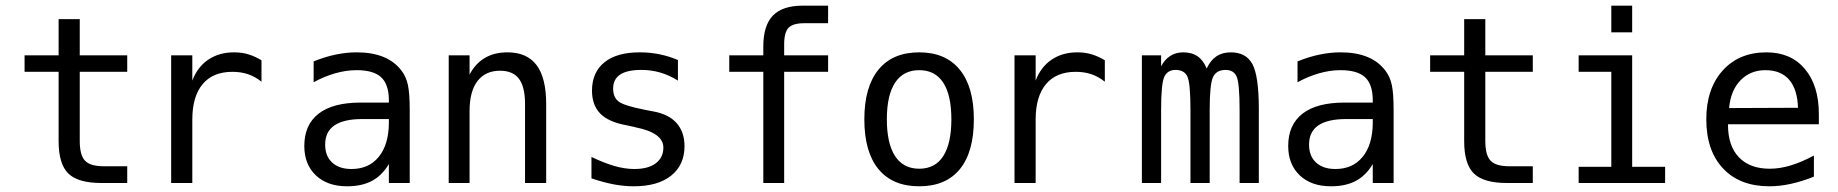

<svg xmlns="http://www.w3.org/2000/svg" viewBox="-20 -651 6540 683"><path d="M263.7 -583V-454.1H432.6V-395.5H263.7V-149.4Q263.7 -98.6 282.7 -79.1Q301.8 -59.6 348.6 -59.6H432.6V0H340.8Q257.8 0 223.1 -33.7Q188.5 -67.4 188.5 -149.4V-395.5H67.4V-454.1H188.5V-583Z M910.2 -360.4Q886.7 -378.9 861.8 -387.2Q836.9 -395.5 806.6 -395.5Q737.3 -395.5 700.7 -351.6Q664.1 -307.6 664.1 -225.6V0H588.9V-454.1H664.1V-364.3Q682.6 -413.1 721.2 -439Q759.8 -464.8 812.5 -464.8Q840.8 -464.8 864.3 -457.5Q887.7 -450.2 910.2 -436.5Z M1268.6 -227.5Q1203.1 -227.5 1169.9 -205.1Q1136.7 -182.6 1136.7 -136.7Q1136.7 -95.7 1161.6 -72.8Q1186.5 -49.8 1230.5 -49.8Q1292 -49.8 1327.1 -92.8Q1362.3 -135.7 1363.3 -211.9V-227.5ZM1437.5 -258.8V0H1363.3V-67.4Q1338.9 -26.4 1302.7 -7.3Q1266.6 11.7 1214.8 11.7Q1144.5 11.7 1103.5 -27.3Q1062.5 -66.4 1062.5 -131.8Q1062.5 -207 1113.3 -246.6Q1164.1 -286.1 1262.7 -286.1H1363.3V-297.9Q1362.3 -352.5 1335 -377Q1307.6 -401.4 1249 -401.4Q1210.9 -401.4 1171.9 -390.1Q1132.8 -378.9 1095.7 -358.4V-432.6Q1136.7 -449.2 1174.8 -457Q1212.9 -464.8 1249 -464.8Q1304.7 -464.8 1344.7 -448.2Q1384.8 -431.6 1409.2 -398.4Q1424.8 -377.9 1431.2 -348.1Q1437.5 -318.4 1437.5 -258.8Z M1922.9 -281.2V0H1847.7V-281.2Q1847.7 -341.8 1826.2 -370.6Q1804.7 -399.4 1758.8 -399.4Q1707 -399.4 1678.7 -362.8Q1650.4 -326.2 1650.4 -255.9V0H1576.2V-454.1H1650.4V-385.7Q1670.9 -424.8 1704.6 -444.8Q1738.3 -464.8 1785.2 -464.8Q1854.5 -464.8 1888.7 -419.4Q1922.9 -374 1922.9 -281.2Z M2391.6 -437.5V-364.3Q2360.4 -383.8 2328.1 -393.1Q2295.9 -402.3 2261.7 -402.3Q2210.9 -402.3 2186 -385.7Q2161.1 -369.1 2161.1 -335.9Q2161.1 -305.7 2179.7 -290.5Q2198.2 -275.4 2272.5 -260.7L2302.7 -254.9Q2358.4 -245.1 2386.7 -213.4Q2415 -181.6 2415 -130.9Q2415 -64.5 2367.7 -26.4Q2320.3 11.7 2234.4 11.7Q2200.2 11.7 2163.6 4.9Q2127 -2 2084 -16.6V-92.8Q2126 -72.3 2164.1 -61Q2202.1 -49.8 2236.3 -49.8Q2286.1 -49.8 2313 -70.3Q2339.8 -90.8 2339.8 -126Q2339.8 -178.7 2240.2 -198.2L2237.3 -199.2L2210 -205.1Q2144.5 -216.8 2115.2 -247.1Q2085.9 -277.3 2085.9 -328.1Q2085.9 -393.6 2129.9 -429.2Q2173.8 -464.8 2255.9 -464.8Q2292 -464.8 2325.7 -458Q2359.4 -451.2 2391.6 -437.5Z M2925.8 -630.9V-568.4H2840.8Q2800.8 -568.4 2785.2 -552.2Q2769.5 -536.1 2769.5 -493.2V-454.1H2925.8V-395.5H2769.5V0H2695.3V-395.5H2574.2V-454.1H2695.3V-485.4Q2695.3 -560.5 2729.5 -595.7Q2763.7 -630.9 2835.9 -630.9Z M3250 -401.4Q3193.4 -401.4 3164.1 -356.9Q3134.8 -312.5 3134.8 -226.6Q3134.8 -140.6 3164.1 -95.7Q3193.4 -50.8 3250 -50.8Q3306.6 -50.8 3335.4 -95.7Q3364.3 -140.6 3364.3 -226.6Q3364.3 -312.5 3335.4 -356.9Q3306.6 -401.4 3250 -401.4ZM3250 -464.8Q3343.8 -464.8 3394 -403.3Q3444.3 -341.8 3444.3 -226.6Q3444.3 -110.4 3394.5 -49.3Q3344.7 11.7 3250 11.7Q3155.3 11.7 3105 -49.3Q3054.7 -110.4 3054.7 -226.6Q3054.7 -341.8 3105 -403.3Q3155.3 -464.8 3250 -464.8Z M3910.2 -360.4Q3886.7 -378.9 3861.8 -387.2Q3836.9 -395.5 3806.6 -395.5Q3737.3 -395.5 3700.7 -351.6Q3664.1 -307.6 3664.1 -225.6V0H3588.9V-454.1H3664.1V-364.3Q3682.6 -413.1 3721.2 -439Q3759.8 -464.8 3812.5 -464.8Q3840.8 -464.8 3864.3 -457.5Q3887.7 -450.2 3910.2 -436.5Z M4272.5 -407.2Q4286.1 -436.5 4307.1 -450.7Q4328.1 -464.8 4358.4 -464.8Q4413.1 -464.8 4435.5 -422.4Q4458 -379.9 4458 -262.7V0H4389.6V-259.8Q4389.6 -355.5 4378.9 -378.9Q4368.2 -402.3 4339.8 -402.3Q4307.6 -402.3 4295.4 -377.4Q4283.2 -352.5 4283.2 -259.8V0H4214.8V-259.8Q4214.8 -356.4 4203.6 -379.4Q4192.4 -402.3 4162.1 -402.3Q4132.8 -402.3 4121.6 -377.4Q4110.4 -352.5 4110.4 -259.8V0H4042V-454.1H4110.4V-415Q4123 -439.5 4143.1 -452.1Q4163.1 -464.8 4188.5 -464.8Q4219.7 -464.8 4240.2 -450.7Q4260.7 -436.5 4272.5 -407.2Z M4768.6 -227.5Q4703.1 -227.5 4669.9 -205.1Q4636.7 -182.6 4636.7 -136.7Q4636.7 -95.7 4661.6 -72.8Q4686.5 -49.8 4730.5 -49.8Q4792 -49.8 4827.1 -92.8Q4862.3 -135.7 4863.3 -211.9V-227.5ZM4937.5 -258.8V0H4863.3V-67.4Q4838.9 -26.4 4802.7 -7.3Q4766.6 11.7 4714.8 11.7Q4644.5 11.7 4603.5 -27.3Q4562.5 -66.4 4562.5 -131.8Q4562.5 -207 4613.3 -246.6Q4664.1 -286.1 4762.7 -286.1H4863.3V-297.9Q4862.3 -352.5 4835 -377Q4807.6 -401.4 4749 -401.4Q4710.9 -401.4 4671.9 -390.1Q4632.8 -378.9 4595.7 -358.4V-432.6Q4636.7 -449.2 4674.8 -457Q4712.9 -464.8 4749 -464.8Q4804.7 -464.8 4844.7 -448.2Q4884.8 -431.6 4909.2 -398.4Q4924.8 -377.9 4931.2 -348.1Q4937.5 -318.4 4937.5 -258.8Z M5263.7 -583V-454.1H5432.6V-395.5H5263.7V-149.4Q5263.7 -98.6 5282.7 -79.1Q5301.8 -59.6 5348.6 -59.6H5432.6V0H5340.8Q5257.8 0 5223.1 -33.7Q5188.5 -67.4 5188.5 -149.4V-395.5H5067.4V-454.1H5188.5V-583Z M5711.9 -630.9H5786.1V-536.1H5711.9ZM5595.7 -454.1H5786.1V-57.6H5903.3V0H5595.7V-57.6H5711.9V-395.5H5595.7Z M6450.2 -245.1V-209H6127V-207Q6127 -131.8 6166 -91.3Q6205.1 -50.8 6275.4 -50.8Q6311.5 -50.8 6350.1 -62.5Q6388.7 -74.2 6432.6 -97.7V-22.5Q6390.6 -5.9 6351.1 2.9Q6311.5 11.7 6274.4 11.7Q6168.9 11.7 6109.4 -51.8Q6049.8 -115.2 6049.8 -226.6Q6049.8 -335 6107.9 -399.9Q6166 -464.8 6263.7 -464.8Q6350.6 -464.8 6400.4 -405.8Q6450.2 -346.7 6450.2 -245.1ZM6376 -267.6Q6374 -333 6344.7 -367.2Q6315.4 -401.4 6259.8 -401.4Q6207 -401.4 6171.9 -365.7Q6136.7 -330.1 6130.9 -266.6Z"/></svg>

Font: BabelStone Marchen
Style: Regular
Weight: 400
Designer: Andrew West
Foundry: Andrew West
Version: Version 9.003 2021-11-11